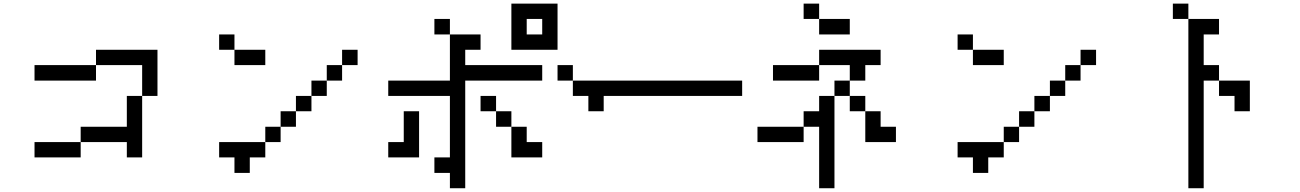

<svg xmlns="http://www.w3.org/2000/svg" viewBox="-20 -879 7040 1040"><path d="M167 -442.4V-526.4H500V-442.4ZM167 -26.4V-109.4H417V-26.4ZM500 -526.4V-609.4H833V-359.4H750V-526.4ZM750 -359.4V-26.4H667V-109.4H417V-192.4H667V-359.4Z M1167 -609.4V-692.4H1250V-609.4ZM1167 -26.4V-109.4H1417V-26.4H1333V57.6H1250V-26.4ZM1250 -609.4H1417V-526.4H1250ZM1833 -526.4V-442.4H1750V-359.4H1667V-276.4H1583V-192.4H1500V-109.4H1417V-192.4H1500V-276.4H1583V-359.4H1667V-442.4H1750V-526.4ZM1833 -526.4V-609.4H1917V-526.4Z M2833 -692.4H2917V-776.4H2833ZM2750 -609.4V-859.4H3000V-609.4ZM2583 -276.4V-359.4H2667V-276.4ZM2083 -359.4V-442.4H2417V-692.4H2583V-609.4H2500V-526.4H2917V-442.4H2500V140.6H2417V57.6H2333V-26.4H2417V-359.4ZM2083 -26.4V-109.4H2167V-276.4H2250V-26.4ZM2750 -192.4H2667V-276.4H2750ZM2750 -192.4H2833V-109.4H2917V-26.4H2750ZM2417 -692.4H2333V-776.4H2417Z M3000 -442.4V-526.4H3083V-442.4ZM3083 -442.4H4000V-359.4H3250V-276.4H3167V-359.4H3083Z M4333 -776.4V-859.4H4417V-776.4ZM4167 -442.4V-526.4H4417V-442.4ZM4083 -109.4V-192.4H4333V-109.4ZM4417 -776.4H4583V-692.4H4417ZM4417 -526.4V-609.4H4750V-526.4H4667V-442.4H4583V-526.4ZM4667 -276.4H4583V-359.4H4500V140.6H4417V-192.4H4333V-276.4H4417V-359.4H4500V-442.4H4583V-359.4H4667ZM4667 -276.4H4750V-192.4H4833V-109.4H4667Z M5167 -609.4V-692.4H5250V-609.4ZM5167 -26.4V-109.4H5417V-26.4H5333V57.6H5250V-26.4ZM5250 -609.4H5417V-526.4H5250ZM5833 -526.4V-442.4H5750V-359.4H5667V-276.4H5583V-192.4H5500V-109.4H5417V-192.4H5500V-276.4H5583V-359.4H5667V-442.4H5750V-526.4ZM5833 -526.4V-609.4H5917V-526.4Z M6333 -776.4V-859.4H6417V-776.4ZM6583 -442.4H6500V140.6H6417V-776.4H6583V-692.4H6500V-526.4H6583ZM6583 -442.4H6750V-276.4H6667V-359.4H6583Z"/></svg>

Font: KH Dot kagurazaka 12
Style: Regular
Weight: 400
Designer: Original version for X68000 by Keitarou Hiraki (http://hp.vector.co.jp/authors/VA000874/) / TrueType conversion by Homem
Version: Version 1.00.20150527